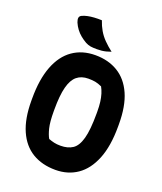

<svg xmlns="http://www.w3.org/2000/svg" viewBox="-169 -1041 988 1169"><g transform="rotate(20 325.0 -456.5)"><path d="M323 -720Q407 -720 469.5 -682Q532 -644 566 -567.5Q600 -491 600 -374V-358Q600 -231 566 -147Q532 -63 471.5 -21.5Q411 20 331 20Q244 20 181 -18Q118 -56 84 -133Q50 -210 50 -326V-342Q50 -465 82.5 -549.5Q115 -634 176.5 -677Q238 -720 323 -720ZM200 -313Q200 -243 209.5 -204.5Q219 -166 232 -144Q251 -137 268.5 -133Q286 -129 310 -129Q357 -129 388 -149.5Q419 -170 434.5 -226Q450 -282 450 -388V-401Q450 -435 446.5 -462.5Q443 -490 436 -512.5Q429 -535 419 -553Q395 -564 376 -567.5Q357 -571 331 -571Q286 -571 257 -547Q228 -523 214 -469Q200 -415 200 -324ZM286 -933Q297 -900 313 -872.5Q329 -845 352.5 -821Q376 -797 407 -773Q390 -767 376 -763.5Q362 -760 348 -758.5Q334 -757 317 -757Q292 -757 276 -759.5Q260 -762 243 -771Q222 -783 204.5 -797.5Q187 -812 173.5 -830Q160 -848 151 -869Q144 -887 146 -898.5Q148 -910 161 -916Q176 -923 195 -927Q214 -931 237 -932.5Q260 -934 286 -933Z"/></g></svg>

Font: Recursive Casual ExtraBold
Style: Regular
Weight: 800
Version: Version 1.047